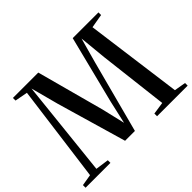

<svg xmlns="http://www.w3.org/2000/svg" viewBox="-164 -993 1242 1242"><g transform="rotate(-45 457.0 -371.5)"><path d="M68 -37 156 -702.5 68.5 -719V-743H300.5L426 -278L463 -121L498.5 -278.5L615.5 -743H851V-719L756 -702.5L845 -37.5L924 -24V0H644V-24.5L728.5 -37L672.5 -511.5L654 -701L606 -527.5L475.5 -34H385.5L246.5 -512.5L196.5 -701L176.5 -511.5L126 -37L217.5 -24V0H-10V-24Z"/></g></svg>

Font: Merriweather 120pt
Style: Regular
Weight: 400
Version: Version 2.100